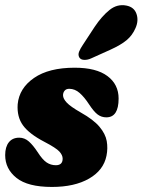

<svg xmlns="http://www.w3.org/2000/svg" viewBox="-24 -730 564 760"><path d="M197 -76Q224 -76 224 -102Q224 -116 211 -130.2Q198 -144.5 151 -169Q91.5 -200 67 -233.8Q42.5 -267.5 46 -317.5Q52 -381 110.8 -421.5Q169.5 -462 271.5 -462Q357 -462 401.2 -429Q445.5 -396 445.5 -340Q445.5 -265.5 397 -265.5Q377.5 -265.5 362.5 -276.8Q347.5 -288 328.5 -317Q310 -345.5 291.2 -362Q272.5 -378.5 250 -378.5Q238 -378.5 231.8 -371Q225.5 -363.5 225.5 -353Q225.5 -339.5 240.2 -323.8Q255 -308 296 -284.5Q346 -256.5 369.8 -228.2Q393.5 -200 398.5 -171.5Q403.5 -143 397.5 -113.5Q386 -56 328.5 -23Q271 10 181.5 10Q86 10 41.2 -25.8Q-3.5 -61.5 -3.5 -116Q-3.5 -148.5 11 -166.8Q25.5 -185 52 -185Q73.5 -185 90.5 -169.8Q107.5 -154.5 124.5 -128.5Q144 -98 160.5 -87Q177 -76 197 -76ZM350.5 -623.5Q379 -666 409.5 -690.5Q440 -715 476 -708Q507 -702 516.2 -675.2Q525.5 -648.5 512.5 -619Q500 -590 477.2 -571Q454.5 -552 412.5 -533L337 -499Q323 -492.5 309.2 -493Q295.5 -493.5 290 -502.5Q284 -513 289.2 -525.8Q294.5 -538.5 304 -552.5Z"/></svg>

Font: Fraunces 144pt S100 Black
Style: Italic
Weight: 900
Italic angle: -16°
Version: Version 1.000; ttfautohint (v1.8.3)